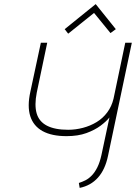

<svg xmlns="http://www.w3.org/2000/svg" viewBox="-20 -908 662 935"><path d="M544 -766 446 -888 295 -766 312 -744 438 -845 518 -747ZM506 -149 622 -700H590L533 -428Q524 -390 502.5 -361Q481 -332 450.5 -313.5Q420 -295 384 -285.5Q348 -276 312 -276Q247 -276 208.5 -296Q170 -316 158.5 -356Q147 -396 159 -457L210 -700H179L128 -462Q112 -390 127.5 -342Q143 -294 187.5 -269.5Q232 -245 304 -245Q360 -245 401 -260Q442 -275 470 -296Q498 -317 513 -336L474 -153Q466 -117 454 -93Q442 -69 427 -53.5Q412 -38 396 -30Q380 -22 364 -17L368 7Q422 -4 457 -43Q492 -82 506 -149Z"/></svg>

Font: Advent Pro ExtraLight
Style: Italic
Weight: 250
Italic angle: -12°
Version: Version 3.000